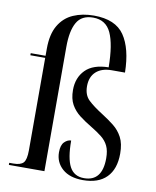

<svg xmlns="http://www.w3.org/2000/svg" viewBox="-86 -828 734 904"><g transform="rotate(10 281.0 -376.0)"><path d="M372 10Q309 10 274 -21Q239 -52 239 -100Q239 -134 254 -149Q269 -164 286 -164Q286 -79 307 -39.5Q328 0 376 0Q463 0 463 -110Q463 -146 452 -169Q441 -192 419.5 -209Q398 -226 368 -244Q336 -263 310 -283Q284 -303 268.5 -330.5Q253 -358 253 -400Q253 -459 289.5 -496Q326 -533 400 -534Q399 -643 374 -697.5Q349 -752 288 -752Q233 -752 210 -711.5Q187 -671 187 -595V0H17V-10H37Q71 -10 84.5 -24.5Q98 -39 98 -84V-526H27V-536H98V-570Q98 -639 123 -681.5Q148 -724 191.5 -743Q235 -762 290 -762Q393 -762 435.5 -700Q478 -638 480 -523H417Q369 -523 342 -498.5Q315 -474 315 -429Q315 -387 339.5 -363.5Q364 -340 410 -311Q440 -292 466 -271.5Q492 -251 508 -221Q524 -191 524 -143Q524 -69 485 -29.5Q446 10 372 10Z"/></g></svg>

Font: Noto Serif Display Condensed
Style: Regular
Weight: 400
Width: 3
Designer: Monotype Design Team
Foundry: Monotype Imaging Inc.
Version: Version 2.009